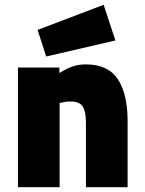

<svg xmlns="http://www.w3.org/2000/svg" viewBox="-20 -782 604 802"><path d="M55 0ZM55 -500H228V-477Q260 -497 285 -505Q310 -513 339 -513Q431 -513 472 -451.5Q513 -390 513 -276V0H339V-270Q339 -316 325.5 -337Q312 -358 276 -358Q274 -358 265 -358Q256 -358 236 -353H229V0H55ZM137 -657 413 -762 462 -613 173 -546Z"/></svg>

Font: Cairo Black
Style: Regular
Weight: 900
Designer: Mohamed Gaber, the designers of Titillium
Foundry: Kief Type Foundry
Version: Version 2.009; ttfautohint (v1.5.33-1714) -l 8 -r 50 -G 200 